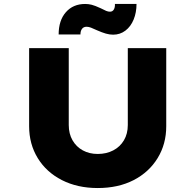

<svg xmlns="http://www.w3.org/2000/svg" viewBox="-20 -943 987 969"><path d="M473 6Q371 6 292.5 -34Q214 -74 170.5 -145Q127 -216 127 -306V-700H327V-312Q327 -268 346 -235Q365 -202 398 -184Q431 -166 473 -166Q517 -166 551.5 -184Q586 -202 605.5 -235Q625 -268 625 -312V-700H819V-306Q819 -216 775.5 -145Q732 -74 654.5 -34Q577 6 473 6ZM551 -768Q533 -768 514 -773.5Q495 -779 470 -790Q451 -799 439 -803.5Q427 -808 417 -808Q402 -808 394 -797.5Q386 -787 386 -769H276Q276 -840 312.5 -881.5Q349 -923 410 -923Q426 -923 442.5 -919Q459 -915 489 -901Q506 -892 516 -888Q526 -884 535 -884Q548 -884 554.5 -895Q561 -906 560 -923H669Q669 -880 654.5 -844.5Q640 -809 613 -788.5Q586 -768 551 -768Z"/></svg>

Font: Lexend Giga ExtraBold
Style: Regular
Weight: 800
Designer: Bonnie Shaver-Troup, Thomas Jockin
Foundry: Lexend
Version: Version 1.007